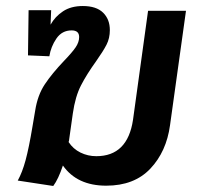

<svg xmlns="http://www.w3.org/2000/svg" viewBox="-20 -602 674 638"><path d="M598 -566 545 -186Q533 -98 479.5 -41.5Q426 15 333 15Q236 15 189 -52Q174 -7 157 16L39 -2Q54 -29 65 -69.5Q76 -110 88 -182L97 -235Q105 -286 129 -322Q153 -358 193 -400Q220 -428 231.5 -445Q243 -462 243 -479Q243 -501 218 -501Q186 -501 167.5 -474Q149 -447 144 -415L73 -418L75 -568H150L148 -520Q163 -547 189.5 -564.5Q216 -582 255 -582Q300 -582 322.5 -560Q345 -538 345 -502Q345 -475 334 -453.5Q323 -432 299 -398Q268 -355 249 -318Q230 -281 222 -225L210 -140Q210 -136 208 -130Q223 -107 247.5 -95Q272 -83 300 -83Q404 -83 422 -204L472 -566Z"/></svg>

Font: FiraGO Medium
Style: Italic
Weight: 500
Italic angle: -8°
Designer: bBox Type GmbH
Foundry: bBox Type GmbH
Version: Version 1.001